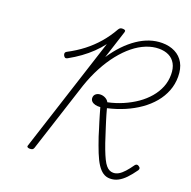

<svg xmlns="http://www.w3.org/2000/svg" viewBox="-188 -1314 1507 1518"><g transform="rotate(20 565.5 -555.5)"><path d="M897 19Q864 19 838 1.5Q812 -16 789.5 -50.5Q767 -85 745.5 -138.5Q724 -192 700 -263Q690 -296 681.5 -323.5Q673 -351 665 -376Q657 -401 649.5 -428Q642 -455 633 -486Q609 -484 589.5 -489Q570 -494 559 -505.5Q548 -517 548 -534Q548 -555 563.5 -567.5Q579 -580 603 -580Q624 -580 643.5 -569.5Q663 -559 672 -541Q738 -555 798 -581Q858 -607 907.5 -641.5Q957 -676 994 -719.5Q1031 -763 1051 -812.5Q1071 -862 1071 -918Q1071 -972 1051 -1008Q1031 -1044 995.5 -1061.5Q960 -1079 912 -1079Q860 -1079 806 -1057.5Q752 -1036 701 -995Q650 -954 603 -895Q556 -836 516 -761Q476 -686 446 -598L254 -5Q251 4 244 9Q237 14 221 14Q208 14 201.5 9Q195 4 199 -6L511 -972Q480 -931 441 -893.5Q402 -856 356.5 -823Q311 -790 257 -760Q245 -754 237.5 -757.5Q230 -761 224 -773Q219 -784 221.5 -792.5Q224 -801 234 -806Q305 -843 363 -888Q421 -933 469 -988.5Q517 -1044 554 -1110Q560 -1120 567 -1124.5Q574 -1129 588 -1129Q602 -1129 608 -1124Q614 -1119 610 -1107L534 -871Q575 -933 621 -981Q667 -1029 716.5 -1062.5Q766 -1096 817 -1113Q868 -1130 921 -1130Q982 -1130 1029.5 -1106Q1077 -1082 1103 -1035.5Q1129 -989 1129 -921Q1129 -858 1107 -801.5Q1085 -745 1044.5 -696.5Q1004 -648 948.5 -609Q893 -570 826.5 -541.5Q760 -513 685 -496Q692 -469 699 -445.5Q706 -422 713 -399Q720 -376 728.5 -350Q737 -324 747 -293Q767 -229 784 -184.5Q801 -140 815.5 -110.5Q830 -81 844 -64.5Q858 -48 873 -40.5Q888 -33 905 -33Q929 -33 951 -46Q973 -59 996.5 -85Q1020 -111 1045 -147Q1051 -155 1059 -157Q1067 -159 1076 -153Q1088 -146 1090 -138Q1092 -130 1086 -120Q1055 -76 1025.5 -45Q996 -14 964.5 2.5Q933 19 897 19Z"/></g></svg>

Font: Playwrite CU ExtraLight
Style: Regular
Weight: 250
Designer: Veronika Burian, José Scaglione
Foundry: TypeTogether
Version: Version 1.002